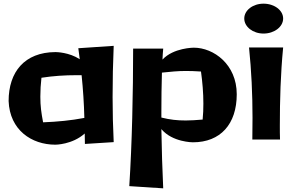

<svg xmlns="http://www.w3.org/2000/svg" viewBox="-20 -769 1605 1047"><path d="M600 6C596 -83 594 -151 594 -240C594 -333 596 -426 600 -519L407 -506L415 -446C357 -484 288 -485 282 -485C114 -484 27 -377 27 -218C33 -60 152 20 282 20C282 20 374 20 442 -41C442 -22 443 -3 443 16ZM215 -102C205 -155 200 -190 200 -242C200 -276 202 -311 206 -345C270 -355 334 -359 397 -359H425C433 -281 438 -206 440 -126C367 -112 292 -105 215 -102Z M1271 -255C1271 -418 1145 -509 1037 -509C1037 -509 926 -509 866 -444C867 -464 868 -484 870 -504H706C706 -270 700 15 685 246L870 258C865 157 862 46 860 -65C920 7 1032 7 1032 7C1182 7 1271 -92 1271 -255ZM860 -159C860 -231 861 -303 863 -373C912 -378 949 -382 994 -382C1018 -382 1045 -381 1076 -379C1084 -321 1089 -263 1089 -204C1089 -175 1088 -146 1085 -117C1050 -114 1020 -112 993 -112C947 -112 908 -116 860 -128Z M1338 -510C1351 -384 1357 -256 1357 -127C1357 -88 1356 -48 1356 -8H1507C1506 -33 1506 -58 1506 -83C1506 -223 1510 -365 1524 -510ZM1524 -668C1524 -713 1476 -749 1417 -749C1359 -749 1312 -713 1312 -668C1312 -623 1359 -586 1417 -586C1476 -586 1524 -623 1524 -668Z"/></svg>

Font: Galindo
Style: Regular
Weight: 400
Designer: Astigmatic (AOETI)
Foundry: Astigmatic (AOETI)
Version: Version 1.000